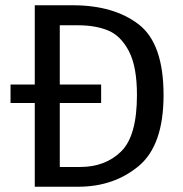

<svg xmlns="http://www.w3.org/2000/svg" viewBox="-20 -709 696 729"><path d="M601 -348Q601 -157 506.5 -78.5Q412 0 277 0H112V-318H20V-388H112V-689H256Q412 -689 506.5 -616.5Q601 -544 601 -348ZM500 -348Q500 -457 469 -515.5Q438 -574 390 -593.5Q342 -613 277 -613H207V-388H364V-318H207V-75H284Q380 -75 440 -134Q500 -193 500 -348Z"/></svg>

Font: Wolseley Sans
Style: Regular
Weight: 400
Designer: Carrois Corporate & Edenspiekermann AG
Foundry: Carrois Corporate GbR & Edenspiekermann AG
Version: Version 4.202